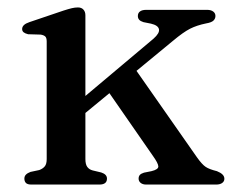

<svg xmlns="http://www.w3.org/2000/svg" viewBox="-20 -496 634 516"><path d="M64.5 0Q54 0 49.8 -4.2Q45.5 -8.5 45.5 -16Q45.5 -22.5 49.8 -26.8Q54 -31 62 -34L85.5 -39Q95 -42.5 100.2 -48.8Q105.5 -55 105.5 -68.5V-384.5Q105.5 -394 101.8 -397.8Q98 -401.5 89.5 -403L55.5 -404Q47.5 -406 43.5 -409.2Q39.5 -412.5 39.5 -418Q39.5 -430 59 -436.5L150.5 -467.5Q164.5 -472 173 -474Q181.5 -476 189.5 -476Q199 -476 204.2 -470.2Q209.5 -464.5 209.5 -455V-68.5Q209.5 -54.5 214.5 -47.5Q219.5 -40.5 229 -38L252 -32.5Q267.5 -27.5 267.5 -16Q267.5 0 247 0ZM178.5 -212 392.5 -392Q409.5 -407 407.2 -417.5Q405 -428 385.5 -432.5L365.5 -436.5Q357.5 -439 354 -443Q350.5 -447 350.5 -453Q350.5 -461 356.2 -465.2Q362 -469.5 372.5 -469.5H537Q547 -469.5 553 -465Q559 -460.5 559 -453Q559 -446 553.8 -440.8Q548.5 -435.5 533.5 -433Q509 -428 490.8 -418.8Q472.5 -409.5 444.5 -386L189 -175.5ZM335 -322.5 509.5 -73Q523 -54 532.8 -47.5Q542.5 -41 563 -36Q573 -32 578 -27Q583 -22 583 -15.5Q583 -8.5 577 -4.2Q571 0 561 0H373Q363.5 0 358 -4.5Q352.5 -9 352.5 -16Q352.5 -22 355.8 -25.8Q359 -29.5 367 -32L387 -36Q406 -40.5 405.5 -49Q405 -57.5 391 -77L263 -261.5Z"/></svg>

Font: Fraunces
Style: Regular
Weight: 400
Version: Version 1.000;[b76b70a41]